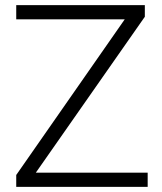

<svg xmlns="http://www.w3.org/2000/svg" viewBox="-20 -725 630 745"><path d="M43 0V-46L464 -650H43V-705H542V-660L119 -55H553V0Z"/></svg>

Font: Mulish Light
Style: Regular
Weight: 300
Designer: Vernon Adams
Foundry: Vernon Adams
Version: Version 3.603; ttfautohint (v1.8.3)